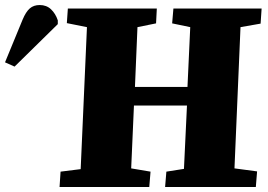

<svg xmlns="http://www.w3.org/2000/svg" viewBox="-217 -744 1065 764"><path d="M527 -324H316L305 -74L382 -61L377 0H20L24 -61L104 -71L129 -636L49 -652L53 -710H407L404 -651L330 -636L320 -398H529L540 -636L468 -651L473 -710H824L820 -650L740 -636L716 -74L806 -62L801 0H440L445 -61L515 -72ZM-159 -479 -197 -496 -127 -666Q-114 -697 -98.5 -710.5Q-83 -724 -59 -724Q-32 -724 -14 -707Q4 -690 13 -663V-648Z"/></svg>

Font: Literata 36pt ExtraBold
Style: Italic
Weight: 800
Italic angle: -2°
Designer: Latin by Veronika Burian and Jose Scaglione. Greek by Irene Vlachou. Cyrillic by Vera Evstafieva
Foundry: TypeTogether
Version: Version 3.002